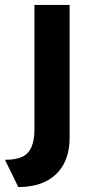

<svg xmlns="http://www.w3.org/2000/svg" viewBox="-56 -549 374 775"><path d="M-36 96Q8 96 33.5 84Q59 72 71 44.5Q83 17 83 -28V-529H225V6Q225 71 200 115.5Q175 160 129 183Q83 206 18 206Z"/></svg>

Font: Mach SemiBold
Style: Regular
Weight: 600
Version: Version 1.002